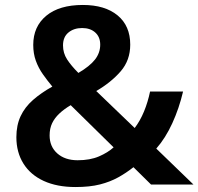

<svg xmlns="http://www.w3.org/2000/svg" viewBox="-20 -744 800 774"><path d="M314 -724Q403 -724 454 -682Q505 -640 505 -564Q505 -501 466.5 -456.5Q428 -412 368 -377L523 -228Q545 -257 560.5 -294.5Q576 -332 585 -375H718Q702 -307 674.5 -247Q647 -187 610 -145L760 0H589L518 -70Q489 -47 456.5 -29Q424 -11 383 -0.5Q342 10 284 10Q210 10 156.5 -14.5Q103 -39 74.5 -84.5Q46 -130 46 -191Q46 -239 63 -275.5Q80 -312 113 -341Q146 -370 191 -395Q171 -419 153 -444.5Q135 -470 124.5 -499Q114 -528 114 -563Q114 -637 166.5 -680.5Q219 -724 314 -724ZM265 -320Q238 -304 219 -286Q200 -268 190 -247Q180 -226 180 -198Q180 -153 211 -125.5Q242 -98 293 -98Q343 -98 379 -113.5Q415 -129 438 -150ZM311 -631Q278 -631 256 -613Q234 -595 234 -561Q234 -530 250.5 -504.5Q267 -479 296 -450Q342 -477 363 -504Q384 -531 384 -564Q384 -595 364 -613Q344 -631 311 -631Z"/></svg>

Font: Noto Sans Syriac Eastern SemiBold
Style: Regular
Weight: 600
Designer: Patrick Giasson and the Monotype Design Team
Foundry: Monotype Imaging Inc.
Version: Version 3.001